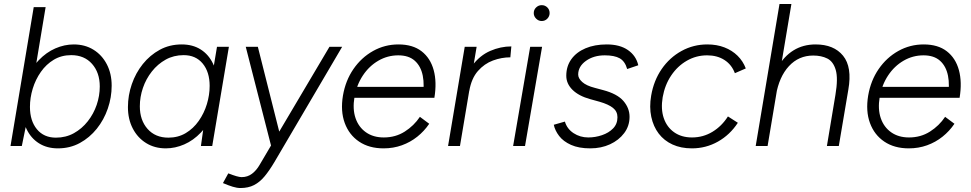

<svg xmlns="http://www.w3.org/2000/svg" viewBox="-20 -736 4894 968"><path d="M33 0 150 -700H210L109 -93L90 0ZM352 -512Q408 -512 451 -485.5Q494 -459 518.5 -412Q543 -365 543 -304Q543 -245 523.5 -188.5Q504 -132 468 -87Q432 -42 382.5 -15Q333 12 272 12Q217 12 176.5 -13.5Q136 -39 114 -85Q92 -131 92 -192Q92 -272 114.5 -332Q137 -392 175 -432Q213 -472 259 -492Q305 -512 352 -512ZM339 -458Q290 -458 251.5 -435Q213 -412 186 -373.5Q159 -335 145 -289Q131 -243 131 -197Q131 -127 166 -84.5Q201 -42 262 -42Q312 -42 352.5 -64.5Q393 -87 422.5 -124.5Q452 -162 467.5 -207.5Q483 -253 483 -300Q483 -370 444 -414Q405 -458 339 -458Z M993 0 1006 -93 1074 -500H1134L1050 0ZM816 12Q760 12 717 -14.5Q674 -41 649.5 -88Q625 -135 625 -196Q625 -255 644.5 -311.5Q664 -368 700 -413Q736 -458 785.5 -485Q835 -512 896 -512Q952 -512 992 -486.5Q1032 -461 1054 -415Q1076 -369 1076 -308Q1076 -228 1053.5 -168Q1031 -108 993 -68Q955 -28 909 -8Q863 12 816 12ZM829 -42Q878 -42 916.5 -65Q955 -88 982 -126.5Q1009 -165 1023 -211Q1037 -257 1037 -303Q1037 -373 1002 -415.5Q967 -458 906 -458Q856 -458 815.5 -435.5Q775 -413 745.5 -375.5Q716 -338 700.5 -292.5Q685 -247 685 -200Q685 -130 724 -86Q763 -42 829 -42Z M1192 212Q1175 212 1153.5 205.5Q1132 199 1104 187L1131 138Q1179 157 1198 157Q1228 157 1250.5 140Q1273 123 1289 95L1368 -39L1641 -500H1705L1363 82Q1338 124 1314 153Q1290 182 1261 197Q1232 212 1192 212ZM1347 0 1219 -500H1280L1396 -40L1407 0Z M1914 12Q1841 12 1790.5 -22Q1740 -56 1718 -116Q1696 -176 1709 -254Q1722 -330 1762 -388Q1802 -446 1861 -479Q1920 -512 1989 -512Q2061 -512 2105.5 -477.5Q2150 -443 2166.5 -382.5Q2183 -322 2170 -243H2110Q2121 -306 2111.5 -354Q2102 -402 2071.5 -429.5Q2041 -457 1988 -457Q1934 -457 1887.5 -430Q1841 -403 1809.5 -355.5Q1778 -308 1767 -246Q1757 -186 1772.5 -140.5Q1788 -95 1825 -69Q1862 -43 1915 -43Q1974 -43 2020.5 -72.5Q2067 -102 2097 -147L2144 -112Q2119 -75 2084 -47Q2049 -19 2006 -3.5Q1963 12 1914 12ZM1748 -243 1757 -298H2136L2127 -243Z M2239 0 2323 -500H2383L2299 0ZM2310 -276Q2324 -357 2362 -407Q2400 -457 2452 -479.5Q2504 -502 2558 -502L2553 -447Q2509 -447 2465.5 -431Q2422 -415 2389.5 -378Q2357 -341 2346 -278Z M2567 0 2653 -500H2713L2627 0ZM2711 -630Q2695 -630 2683 -642Q2671 -654 2671 -670Q2671 -687 2683 -698.5Q2695 -710 2711 -710Q2728 -710 2739.5 -698.5Q2751 -687 2751 -670Q2751 -654 2739.5 -642Q2728 -630 2711 -630Z M2956 12Q2898 12 2859 -5.5Q2820 -23 2799 -50.5Q2778 -78 2772 -107L2828 -123Q2839 -86 2872 -64.5Q2905 -43 2946 -43Q2981 -43 3015 -54.5Q3049 -66 3071 -88.5Q3093 -111 3093 -145Q3093 -174 3070.5 -192Q3048 -210 3003 -223L2956 -236Q2898 -252 2866.5 -283Q2835 -314 2835 -354Q2835 -402 2860.5 -437.5Q2886 -473 2932 -492.5Q2978 -512 3039 -512Q3105 -512 3146 -483.5Q3187 -455 3198 -407L3142 -388Q3131 -427 3104.5 -442Q3078 -457 3029 -457Q2973 -457 2934 -429Q2895 -401 2895 -360Q2895 -341 2915.5 -322.5Q2936 -304 2979 -293L3020 -282Q3092 -263 3123 -227Q3154 -191 3154 -147Q3154 -101 3127 -65Q3100 -29 3055.5 -8.5Q3011 12 2956 12Z M3468 12Q3413 12 3370.5 -7.5Q3328 -27 3301 -62.5Q3274 -98 3263.5 -147Q3253 -196 3263 -254Q3276 -330 3316 -388Q3356 -446 3416 -479Q3476 -512 3546 -512Q3594 -512 3632.5 -497Q3671 -482 3698.5 -455Q3726 -428 3740 -391L3685 -367Q3669 -410 3632.5 -433.5Q3596 -457 3545 -457Q3490 -457 3443 -430Q3396 -403 3364 -355.5Q3332 -308 3321 -246Q3311 -186 3326.5 -140.5Q3342 -95 3379 -69Q3416 -43 3469 -43Q3525 -43 3572 -71.5Q3619 -100 3650 -149L3700 -117Q3660 -56 3599.5 -22Q3539 12 3468 12Z M3790 0 3910 -716H3970L3850 0ZM4149 0 4192 -258 4257 -284 4209 0ZM4192 -258Q4206 -341 4193.5 -383.5Q4181 -426 4151 -441Q4121 -456 4080 -456Q4007 -456 3957.5 -402.5Q3908 -349 3892 -255L3855 -259Q3869 -339 3900.5 -395.5Q3932 -452 3980.5 -482Q4029 -512 4092 -512Q4184 -512 4230.5 -455Q4277 -398 4257 -284Z M4562 12Q4489 12 4438.5 -22Q4388 -56 4366 -116Q4344 -176 4357 -254Q4370 -330 4410 -388Q4450 -446 4509 -479Q4568 -512 4637 -512Q4709 -512 4753.5 -477.5Q4798 -443 4814.5 -382.5Q4831 -322 4818 -243H4758Q4769 -306 4759.5 -354Q4750 -402 4719.5 -429.5Q4689 -457 4636 -457Q4582 -457 4535.5 -430Q4489 -403 4457.5 -355.5Q4426 -308 4415 -246Q4405 -186 4420.5 -140.5Q4436 -95 4473 -69Q4510 -43 4563 -43Q4622 -43 4668.5 -72.5Q4715 -102 4745 -147L4792 -112Q4767 -75 4732 -47Q4697 -19 4654 -3.5Q4611 12 4562 12ZM4396 -243 4405 -298H4784L4775 -243Z"/></svg>

Font: Figtree Light Light
Style: Italic
Weight: 300
Italic angle: -9.5°
Version: Version 2.000